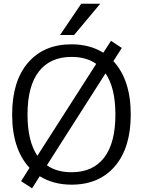

<svg xmlns="http://www.w3.org/2000/svg" viewBox="-20 -977 764 1026"><path d="M573.2 -758.8 630.9 -720.7 585.9 -650.4Q678.7 -549.8 678.7 -365.2Q678.7 -187.5 594.2 -88.9Q509.8 9.8 362.3 9.8Q265.6 9.8 192.4 -35.2L151.4 29.3L92.8 -8.8L137.7 -80.1Q44.9 -180.7 44.9 -365.2Q44.9 -543 129.4 -641.6Q213.9 -740.2 362.3 -740.2Q459 -740.2 532.2 -695.3ZM515.6 -957 376 -790H300.8L414.1 -957ZM362.3 -56.6Q476.6 -56.6 536.6 -134.8Q596.7 -212.9 596.7 -365.2Q596.7 -507.8 543.9 -585L230.5 -93.8Q283.2 -56.6 362.3 -56.6ZM494.1 -635.7Q441.4 -672.9 362.3 -672.9Q248 -672.9 187.5 -594.7Q127 -516.6 127 -365.2Q127 -222.7 179.7 -144.5Z"/></svg>

Font: Gen Shin Gothic Normal
Style: Regular
Weight: 300
Designer: [Source Han Sans]
Ryoko NISHIZUKA  (kana & ideographs); Paul D. Hunt (Latin, Greek & Cyrillic); Wenlong ZHANG  (bopomofo
Version: Version 1.002.20150607